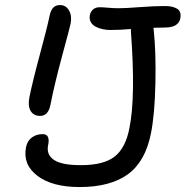

<svg xmlns="http://www.w3.org/2000/svg" viewBox="-20 -735 741 767"><path d="M140.1 -272Q114.3 -272 102.5 -291.7Q90.8 -311.5 97.2 -345.2Q109.9 -408.7 139.4 -517.8Q168.9 -627 176.8 -666Q181.2 -690.9 191.2 -702.9Q201.2 -714.8 220.2 -714.8Q243.2 -714.8 255.6 -693.4Q268.1 -671.9 262.2 -641.1Q258.3 -622.6 228 -511Q197.8 -399.4 181.2 -314.9Q172.4 -272 140.1 -272ZM297.9 12.2Q188.5 12.2 129.4 -32.7Q70.3 -77.6 84 -147Q88.9 -172.4 107.2 -185.8Q125.5 -199.2 149.9 -199.2Q167.5 -199.2 172.1 -186.5Q176.8 -173.8 171.9 -153.8Q165 -116.2 196.3 -95.7Q227.5 -75.2 303.2 -75.2Q395 -75.2 438.7 -110.1Q482.4 -145 497.1 -224.1Q522.5 -347.2 502.9 -610.8V-619.1Q460 -615.2 420.9 -615.2Q405.3 -615.2 390.4 -618.4Q375.5 -621.6 362.5 -628.2Q349.6 -634.8 342.8 -646.7Q335.9 -658.7 338.9 -673.8Q341.8 -689 352.1 -697.5Q362.3 -706.1 377.9 -706.1Q390.6 -706.1 412.1 -704.1Q433.6 -702.1 454.1 -702.1Q481.4 -702.1 538.6 -706.5Q595.7 -710.9 640.1 -710.9Q669.9 -710.9 687.7 -700Q705.6 -689 700.2 -661.1Q692.4 -625 639.2 -625Q630.9 -625 615.5 -624.5Q600.1 -624 592.8 -624Q594.2 -618.2 594.2 -612.8Q603.5 -526.9 600.8 -402.1Q598.1 -277.3 583 -202.1Q560.5 -88.9 490.2 -38.3Q419.9 12.2 297.9 12.2Z"/></svg>

Font: Shantell Sans Irregular
Style: Italic
Weight: 400
Italic angle: -11.31°
Designer: Stephen Nixon, Anya Danilova, Shantell Martin
Foundry: Arrow Type
Version: Version 1.006;[9816181b4]